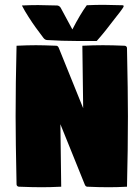

<svg xmlns="http://www.w3.org/2000/svg" viewBox="-20 -776 577 798"><path d="M44.9 -293Q44.9 -429.7 48.8 -585.9Q95.2 -588.1 129.4 -588.1Q158.4 -588.1 213.9 -585.9Q220.9 -585.7 224.6 -576.2L325.7 -326.2L322.3 -585.9Q368.9 -588.1 407.7 -588.1Q445.8 -588.1 498 -585.9Q502.2 -585.7 505 -582.9Q507.8 -580.1 507.8 -576.2Q511.7 -392.6 511.7 -293Q511.7 -156.2 507.8 0Q467.3 2.2 432.1 2.2Q390.4 2.2 342.8 0Q335.4 -0.2 332 -9.8L231 -259.8L234.4 0Q188 2.2 153.8 2.2Q115.2 2.2 58.6 0Q54.4 -0.2 51.6 -3.1Q48.8 -5.9 48.8 -9.8Q44.9 -193.4 44.9 -293ZM71 -753.2Q105.5 -754.9 138.2 -754.9Q165 -754.9 217.5 -753.2Q221.4 -753.2 225.8 -750.4Q230.2 -747.6 232.4 -743.4Q240.7 -727.5 256.8 -698.1Q272.9 -668.7 280.8 -653.6Q313 -716.3 340.6 -754.2Q377.2 -755.9 410.4 -755.9Q438.5 -755.9 489 -754.2Q494.1 -754.2 494.1 -750Q494.1 -748.5 491.7 -744.5Q489.3 -740.5 485.1 -734.9Q481 -729.2 477.2 -724.2Q473.4 -719.2 468.9 -713.6Q464.4 -708 463.1 -706.3Q416.5 -644.3 382.1 -605.7H296.6Q239 -605.7 175.5 -609.6Q167 -610.1 160.6 -618.4Q140.6 -644.8 127.9 -662.4Q115.2 -679.9 98.9 -705.3Q82.5 -730.7 71 -753.2Z"/></svg>

Font: Digitalt
Style: Medium
Weight: 500
Designer: gluk
Foundry: gluk
Version: Version 0.60